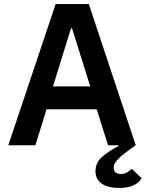

<svg xmlns="http://www.w3.org/2000/svg" viewBox="-20 -718 720 949"><path d="M255 -698H419L651 0Q616 24 594.5 41Q573 58 561.5 70.5Q550 83 546 92Q542 101 542 110Q542 128 552.5 135Q563 142 578 142Q595 142 607.5 134.5Q620 127 631 116L680 163Q668 185 640 198Q612 211 568 211Q545 211 524 206.5Q503 202 487 192.5Q471 183 461.5 167Q452 151 452 128Q452 87 483.5 58.5Q515 30 566 4L565 0H514L458 -178H210L155 0H21ZM336 -578H331L242 -291H426Z"/></svg>

Font: IBM Plex Sans SmBld
Style: Regular
Weight: 600
Designer: Mike Abbink, Paul van der Laan, Pieter van Rosmalen
Foundry: Bold Monday
Version: Version 3.005